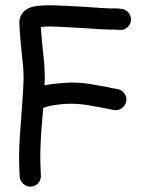

<svg xmlns="http://www.w3.org/2000/svg" viewBox="-20 -680 573 733"><path d="M97.5 32.5C108.5 32.2 117.8 27.8 125.5 19.5C133.2 11.2 136.7 1.3 136 -10L134 -62C133.3 -95.3 134.7 -135.7 138 -183C140.7 -217 143 -245.3 145 -268L160 -273C173.3 -277 194.7 -280.3 224 -283C253.3 -285 283 -283.7 313 -279C345 -273.7 365.7 -270 375 -268C386.3 -265.3 396 -263.3 404 -262L415 -260C425.7 -258 435.7 -260.3 445 -267C454.3 -273.7 460 -282.3 462 -293C464 -303.7 461.7 -313.7 455 -323C448.3 -332.3 439.7 -338 429 -340L418 -342C411.3 -342.7 403 -344.3 393 -347C382.3 -349 360 -353 326 -359C289.3 -365 253.3 -366.3 218 -363C190 -361 167.3 -358 150 -354C150.7 -362 151 -370.3 151 -379C151 -408.3 149.3 -437 146 -465L140 -525C138.7 -538.3 137.7 -550 137 -560C137 -565.3 136.7 -571 136 -577C146 -578.3 158.7 -579 174 -579C200 -578.3 240.3 -576.3 295 -573C352.3 -569 386.3 -567 397 -567H418C422.7 -567 427 -566.7 431 -566H437C447.7 -564.7 457.3 -567.8 466 -575.5C474.7 -583.2 479.3 -592.5 480 -603.5C480.7 -614.5 477.3 -624.2 470 -632.5C462.7 -640.8 453.7 -645.3 443 -646L437 -647C432.3 -647 427.3 -647.3 422 -648H397C387.7 -648 355.7 -650 301 -654C244.3 -657.3 202.3 -659.3 175 -660C144.3 -660 120.7 -658 104 -654C92 -650.7 82 -645.7 74 -639C59.3 -625.7 52.7 -609 54 -589C54.7 -577 55.3 -565.7 56 -555C56.7 -544.3 57.7 -532 59 -518C60.3 -504 62.3 -483.3 65 -456C68.3 -431.3 70 -405.7 70 -379C69.3 -352.3 68 -326.7 66 -302C64 -276 61.3 -238.3 58 -189C54 -139 52.3 -95.7 53 -59L55 -7C55.7 4.3 60.2 13.8 68.5 21.5C76.8 29.2 86.5 32.8 97.5 32.5Z"/></svg>

Font: Ruji's Handwriting Font v.2.0
Style: Medium
Weight: 500
Version: Version 2.0